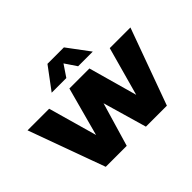

<svg xmlns="http://www.w3.org/2000/svg" viewBox="-164 -1026 1288 1288"><g transform="rotate(-45 480.0 -382.5)"><path d="M-8 -544H197L295 -197L389 -544H579L676 -197L772 -544H968L770 0H571L481 -312L389 0H190ZM285 -608 402 -765H558L675 -608H536L480 -691L424 -608Z"/></g></svg>

Font: Trueno
Style: ExBd
Weight: 800
Designer: Julieta Ulanovsky
Foundry: Julieta Ulanovsky
Version: Version 3.001b